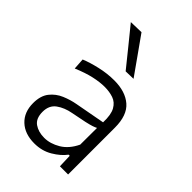

<svg xmlns="http://www.w3.org/2000/svg" viewBox="-231 -874 980 980"><g transform="rotate(45 259.0 -384.0)"><path d="M207 10Q138.5 10 98 -28Q57.5 -66 57.5 -131.5Q57.5 -184.5 82.2 -215.8Q107 -247 144 -262.5Q181 -278 217.5 -284.5L379.5 -314.5Q381.5 -371.5 365.2 -400.2Q349 -429 320.5 -438.8Q292 -448.5 257.5 -448.5Q223 -448.5 180.2 -439Q137.5 -429.5 83 -406.5L79 -467.5Q115 -482.5 166.8 -494.5Q218.5 -506.5 269 -506.5Q349 -506.5 395.2 -466.8Q441.5 -427 441.5 -338V0H382.5L380 -73.5H372Q348.5 -41.5 305.2 -15.8Q262 10 207 10ZM223 -46Q266 -46 308.8 -71.5Q351.5 -97 377.5 -151.5L378 -272.5Q369.5 -268 355.5 -263.2Q341.5 -258.5 313.5 -252.2Q285.5 -246 235 -236.5Q188 -228 155.5 -204.5Q123 -181 123 -134Q123 -86 151.8 -66Q180.5 -46 223 -46ZM277 -580Q237.5 -629 198 -678Q158.5 -727 118 -776.5L193 -778.5Q228 -729.5 262.5 -680.5Q297 -631 332.5 -581.5Z"/></g></svg>

Font: Heraclito Light
Style: Regular
Weight: 300
Designer: Kostas Bartsokas (font) & Cristiano Sobral (main changes)
Foundry: Kostas Bartsokas (font) & Cristiano Sobral (main changes)
Version: Version 1.00;July 8, 2020;FontCreator 13.0.0.2655 64-bit